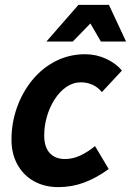

<svg xmlns="http://www.w3.org/2000/svg" viewBox="-20 -755 536 786"><path d="M27 -183Q27 -252 49.5 -315Q72 -378 112 -427Q152 -476 207.5 -504.5Q263 -533 329 -533Q374 -533 415 -514Q456 -495 479 -466L397 -378Q381 -398 358.5 -408Q336 -418 312 -418Q279 -418 251.5 -399Q224 -380 203.5 -348Q183 -316 172 -277.5Q161 -239 161 -201Q161 -153 183.5 -128.5Q206 -104 246 -104Q278 -104 309 -118.5Q340 -133 369 -157L425 -63Q374 -26 324 -7.5Q274 11 219 11Q162 11 118.5 -13.5Q75 -38 51 -82Q27 -126 27 -183ZM170 -585 301 -735H426L496 -585H393L350 -659L278 -585Z"/></svg>

Font: Radio Canada SemiBold
Style: Italic
Weight: 600
Italic angle: -12°
Designer: Charles Daoud, Etienne Aubert Bonn, Alexandre Saumier Demers, Jacques Le Bailly
Foundry: Radio-Canada
Version: Version 2.104; ttfautohint (v1.8.4.7-5d5b);gftools[0.9.28.de